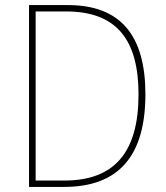

<svg xmlns="http://www.w3.org/2000/svg" viewBox="-20 -734 651 754"><path d="M551 -364C551 -593 455 -714 247 -714H94V0H232C449 0 551 -125 551 -364ZM524 -363C524 -138 431 -25 233 -25H120V-689H240C442 -689 524 -573 524 -363Z"/></svg>

Font: Noto Sans Georgian SemiCondensed Thin
Style: Regular
Weight: 100
Width: 4
Designer: Monotype Design Team, Akaki Razmadze
Foundry: Google LLC
Version: Version 2.005